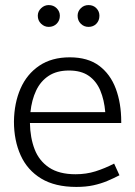

<svg xmlns="http://www.w3.org/2000/svg" viewBox="-20 -724 533 757"><path d="M458 -239V-244Q458 -317 436.5 -374.5Q415 -432 370.5 -465Q326 -498 255 -498Q184 -498 135 -465Q86 -432 61 -375Q36 -318 35 -245Q35 -170 61.5 -111.5Q88 -53 142.5 -20Q197 13 281 13Q319 13 348.5 6.5Q378 0 403 -10.5Q428 -21 451 -33L430 -79Q393 -60 356.5 -48.5Q320 -37 278 -37Q213 -37 173.5 -63.5Q134 -90 116.5 -135.5Q99 -181 98 -239ZM100 -282Q105 -330 122.5 -367Q140 -404 172 -425Q204 -446 252 -446Q300 -446 330 -425Q360 -404 375.5 -367Q391 -330 395 -282ZM172 -618Q191 -618 203.5 -630.5Q216 -643 216 -662Q216 -679 203.5 -691.5Q191 -704 172 -704Q155 -704 142 -691.5Q129 -679 129 -662Q129 -643 142 -630.5Q155 -618 172 -618ZM329 -618Q348 -618 360 -630.5Q372 -643 372 -662Q372 -679 360 -691.5Q348 -704 329 -704Q311 -704 298.5 -691.5Q286 -679 286 -662Q286 -643 298.5 -630.5Q311 -618 329 -618Z"/></svg>

Font: Catamaran Thin Light
Style: Regular
Weight: 300
Version: Version 2.000